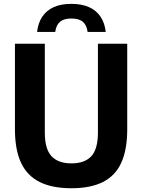

<svg xmlns="http://www.w3.org/2000/svg" viewBox="-20 -967 738 996"><path d="M350.5 9.5Q250.5 9.5 185.5 -23Q120.5 -55.5 89 -123Q57.5 -190.5 57.5 -296V-740H212.5V-279.5Q212.5 -194 247.2 -156.8Q282 -119.5 350.5 -119.5Q419.5 -119.5 453.8 -156.8Q488 -194 488 -279.5V-740H640V-296Q640 -190.5 609.2 -123Q578.5 -55.5 514.2 -23Q450 9.5 350.5 9.5ZM172.5 -801.5Q177.5 -847.5 199 -880Q220.5 -912.5 258.2 -929.8Q296 -947 350 -947Q404 -947 442.2 -929.8Q480.5 -912.5 502 -879.8Q523.5 -847 528.5 -801.5H434.5Q429.5 -837.5 409.5 -854.2Q389.5 -871 350 -871Q311.5 -871 291.5 -854.2Q271.5 -837.5 266.5 -801.5Z"/></svg>

Font: Encode Sans SemiCondensed
Style: Bold
Weight: 700
Width: 4
Designer: Multiple Designers
Foundry: Impallari Type
Version: Version 3.002